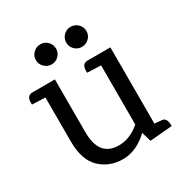

<svg xmlns="http://www.w3.org/2000/svg" viewBox="-162 -806 904 947"><g transform="rotate(-30 290.0 -332.5)"><path d="M328 -456Q328 -494 361 -494H490V-60L531 -56Q558 -55 558 -7L431 4L415 -50Q346 15 269.5 15Q193 15 141 -34.5Q89 -84 89 -190V-440L14 -443V-456Q14 -494 47 -494H174V-193Q174 -54 286 -54Q349 -54 406 -103V-440L328 -443ZM428 -623Q428 -599 411 -582.5Q394 -566 370 -566Q346 -566 329.5 -583Q313 -600 313 -623Q313 -646 329.5 -663Q346 -680 370 -680Q394 -680 411 -663.5Q428 -647 428 -623ZM255 -623Q255 -600 238.5 -583Q222 -566 198 -566Q174 -566 157 -583Q140 -600 140 -623Q140 -646 157 -663Q174 -680 198 -680Q222 -680 238.5 -663Q255 -646 255 -623Z"/></g></svg>

Font: Karma Medium
Style: Regular
Weight: 500
Designer: Joana Correia
Foundry: Indian Type Foundry
Version: Version 1.202;PS 1.0;hotconv 1.0.78;makeotf.lib2.5.61930; tt